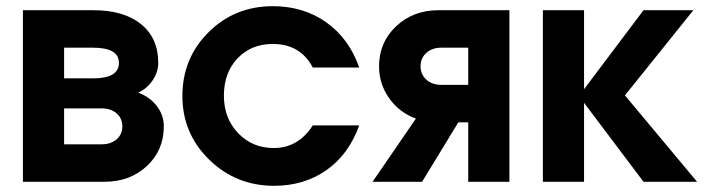

<svg xmlns="http://www.w3.org/2000/svg" viewBox="-20 -587 2273 620"><path d="M54 0V-554H282Q380 -554 435.5 -509Q491 -464 491 -384Q491 -354 472.5 -327Q454 -300 426 -288Q464 -274 486.5 -244.5Q509 -215 509 -179Q509 -102 454.5 -51Q400 0 317 0ZM187 -334H281Q364 -334 364 -384Q364 -433 281 -433H187ZM187 -121H308Q338 -121 356.5 -137Q375 -153 375 -179Q375 -205 356.5 -221Q338 -237 308 -237H187Z M990 -182H1140Q1106 -88 1034 -37.5Q962 13 865 13Q742 13 655.5 -71.5Q569 -156 569 -277Q569 -399 653.5 -483Q738 -567 861 -567Q960 -567 1033.5 -515Q1107 -463 1140 -369H990Q950 -445 861 -445Q791 -445 747 -398.5Q703 -352 703 -278Q703 -205 749 -157Q795 -109 864 -109Q943 -109 990 -182Z M1492 -313V-433H1405Q1375 -433 1356.5 -416Q1338 -399 1338 -373Q1338 -347 1356.5 -330Q1375 -313 1405 -313ZM1183 0 1323 -204Q1269 -224 1236.5 -270Q1204 -316 1204 -373Q1204 -450 1259 -502Q1314 -554 1396 -554H1625V0H1492V-192H1460L1343 0Z M1733 0V-554H1866V-299L2058 -554H2219L1998 -279L2231 0H2058L1866 -255V0Z"/></svg>

Font: Involve
Style: Bold
Weight: 700
Designer: Stefan Peev
Foundry: Context Ltd.
Version: Version 1.001